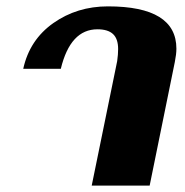

<svg xmlns="http://www.w3.org/2000/svg" viewBox="-20 -583 580 603"><path d="M348 -391Q351 -412 351 -429Q351 -461 335 -476Q319 -491 286 -491Q201 -491 171 -367H53Q73 -458 147.5 -510.5Q222 -563 319 -563Q534 -563 534 -430Q534 -413 529 -388L450 0H268Z"/></svg>

Font: Taviraj ExtraBold
Style: Italic
Weight: 800
Italic angle: -12°
Designer: Katatrad Team
Foundry: CadsonDemak
Version: Version 1.001